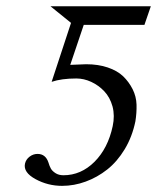

<svg xmlns="http://www.w3.org/2000/svg" viewBox="-20 -587 506 619"><path d="M343.3 -180.2Q350.6 -213.9 342.8 -243.7Q334.5 -273.4 316.2 -292.7Q297.9 -312 274.2 -323Q250.5 -334 226.1 -334Q178.7 -334 146.5 -323.2L209 -513.2L142.6 -566.9H466.3L446.3 -508.8L445.8 -506.8H250L206.5 -377.9L257.8 -379.9Q296.9 -379.9 327.6 -369.4Q358.4 -358.9 377 -341.1Q395.5 -323.2 407.5 -299.6Q419.4 -275.9 420.2 -249.5Q420.9 -223.1 416.5 -195.8Q406.2 -146 382.1 -106Q357.9 -65.9 325.7 -40.5Q293.5 -15.1 256.1 -1.5Q218.8 12.2 180.2 12.2Q134.3 12.2 94.5 -9.5Q54.7 -31.2 60.5 -59.1Q63.5 -72.8 75.2 -81.8Q86.9 -90.8 101.1 -90.8Q127 -90.8 136.2 -63Q139.6 -51.3 144 -43.5Q148.4 -35.6 158.9 -28.8Q169.4 -22 184.6 -22Q241.2 -22 284.7 -65.4Q328.1 -108.9 343.3 -180.2Z"/></svg>

Font: Linux Biolinum G
Style: Italic
Weight: 400
Italic angle: -12°
Designer: Philipp H. Poll
Foundry: Philipp H. Poll
Version: Version 0.5.1